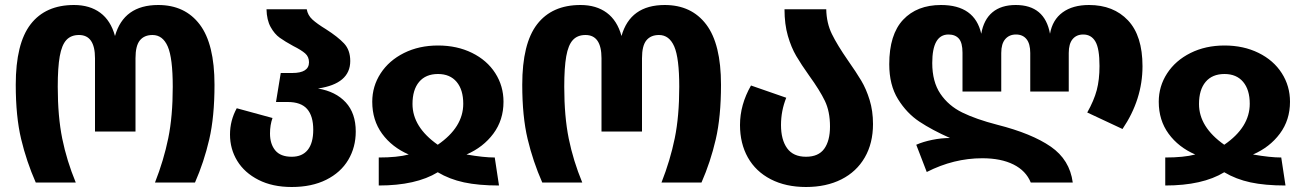

<svg xmlns="http://www.w3.org/2000/svg" viewBox="-20 -730 5212 768"><path d="M43 -391Q43 -556 102.5 -633Q162 -710 276 -710Q339 -710 381 -679Q423 -648 440 -586Q475 -710 613 -710Q720 -710 779 -632Q838 -554 838 -391Q838 -263 817 -172.5Q796 -82 760 0H600Q635 -89 653 -177Q671 -265 671 -383Q671 -498 651 -544Q631 -590 590 -590Q557 -590 539.5 -568.5Q522 -547 522 -497V-204H360V-497Q360 -590 296 -590Q264 -590 245.5 -570Q227 -550 219 -505Q211 -460 211 -383Q211 -264 229 -175.5Q247 -87 283 0H123Q86 -84 64.5 -174Q43 -264 43 -391Z M1403 -204Q1403 -141 1373 -90.5Q1343 -40 1285 -11Q1227 18 1147 18Q1070 18 1014 -10.5Q958 -39 929 -86.5Q900 -134 900 -192Q900 -248 927 -297L1070 -258Q1060 -230 1060 -196Q1060 -154 1081 -128.5Q1102 -103 1147 -103Q1189 -103 1211 -130.5Q1233 -158 1233 -211Q1233 -266 1208.5 -294Q1184 -322 1131 -322H1084L1103 -438H1149Q1216 -438 1216 -481Q1216 -503 1200.5 -516.5Q1185 -530 1153 -546Q1120 -564 1099 -579Q1078 -594 1062.5 -622Q1047 -650 1046 -693H1207Q1211 -669 1229.5 -652Q1248 -635 1284 -613Q1331 -583 1356 -556.5Q1381 -530 1381 -486Q1381 -395 1252 -376Q1323 -364 1363 -320.5Q1403 -277 1403 -204Z M1732 -548Q1808 -548 1868 -518.5Q1928 -489 1961 -437.5Q1994 -386 1994 -323Q1994 -250 1953.5 -195.5Q1913 -141 1846 -112Q1915 -100 1959 -100L1976 12Q1894 12 1836 -0.5Q1778 -13 1731 -41Q1644 12 1495 12V-100Q1569 -100 1615 -112Q1548 -141 1508.5 -195Q1469 -249 1469 -323Q1469 -385 1502.5 -436.5Q1536 -488 1596 -518Q1656 -548 1732 -548ZM1731 -151Q1833 -221 1833 -315Q1833 -371 1806.5 -402.5Q1780 -434 1732 -434Q1683 -434 1656.5 -402.5Q1630 -371 1630 -314Q1630 -222 1731 -151Z M2069 -391Q2069 -556 2128.5 -633Q2188 -710 2302 -710Q2365 -710 2407 -679Q2449 -648 2466 -586Q2501 -710 2639 -710Q2746 -710 2805 -632Q2864 -554 2864 -391Q2864 -263 2843 -172.5Q2822 -82 2786 0H2626Q2661 -89 2679 -177Q2697 -265 2697 -383Q2697 -498 2677 -544Q2657 -590 2616 -590Q2583 -590 2565.5 -568.5Q2548 -547 2548 -497V-204H2386V-497Q2386 -590 2322 -590Q2290 -590 2271.5 -570Q2253 -550 2245 -505Q2237 -460 2237 -383Q2237 -264 2255 -175.5Q2273 -87 2309 0H2149Q2112 -84 2090.5 -174Q2069 -264 2069 -391Z M3372 -488Q3405 -441 3425 -407.5Q3445 -374 3458.5 -330Q3472 -286 3472 -234Q3472 -157 3439 -100Q3406 -43 3345.5 -12.5Q3285 18 3204 18Q3123 18 3063 -13Q3003 -44 2971.5 -100Q2940 -156 2940 -230Q2940 -311 2984 -388L3125 -339Q3104 -287 3104 -230Q3104 -171 3128.5 -137Q3153 -103 3204 -103Q3254 -103 3277 -135Q3300 -167 3300 -224Q3300 -284 3279.5 -326.5Q3259 -369 3217 -427Q3185 -472 3165 -506Q3145 -540 3131.5 -586.5Q3118 -633 3118 -693H3285Q3286 -638 3307.5 -594Q3329 -550 3372 -488Z M3909 -97Q3795 -97 3687 -42L3645 -151Q3672 -163 3708.5 -170.5Q3745 -178 3780 -178Q3708 -210 3657.5 -243.5Q3607 -277 3572 -333.5Q3537 -390 3537 -473Q3537 -592 3592.5 -651Q3648 -710 3744 -710Q3879 -710 3905 -595Q3915 -652 3950 -681Q3985 -710 4043 -710Q4159 -710 4180 -595Q4190 -651 4230.5 -680.5Q4271 -710 4336 -710Q4434 -710 4492 -648.5Q4550 -587 4550 -465Q4550 -332 4470 -214L4329 -280Q4356 -328 4367 -369.5Q4378 -411 4378 -466Q4378 -536 4361.5 -564Q4345 -592 4313 -592Q4286 -592 4270.5 -573.5Q4255 -555 4255 -518V-364H4101V-518Q4101 -555 4086 -573.5Q4071 -592 4044 -592Q4017 -592 4001 -573.5Q3985 -555 3985 -518V-364H3830V-519Q3830 -559 3815.5 -575.5Q3801 -592 3774 -592Q3709 -592 3709 -478Q3709 -403 3741.5 -355Q3774 -307 3829 -280Q3884 -253 3969 -231Q4107 -196 4183 -143.5Q4259 -91 4271 0H4103Q4084 -47 4034 -72Q3984 -97 3909 -97Z M4878 -548Q4954 -548 5014 -518.5Q5074 -489 5107 -437.5Q5140 -386 5140 -323Q5140 -250 5099.5 -195.5Q5059 -141 4992 -112Q5061 -100 5105 -100L5122 12Q5040 12 4982 -0.5Q4924 -13 4877 -41Q4790 12 4641 12V-100Q4715 -100 4761 -112Q4694 -141 4654.5 -195Q4615 -249 4615 -323Q4615 -385 4648.5 -436.5Q4682 -488 4742 -518Q4802 -548 4878 -548ZM4877 -151Q4979 -221 4979 -315Q4979 -371 4952.5 -402.5Q4926 -434 4878 -434Q4829 -434 4802.5 -402.5Q4776 -371 4776 -314Q4776 -222 4877 -151Z"/></svg>

Font: FiraGOUPP
Style: Bold
Weight: 700
Designer: bBox Type
Foundry: bBox Type GmbH
Version: Version 1.001